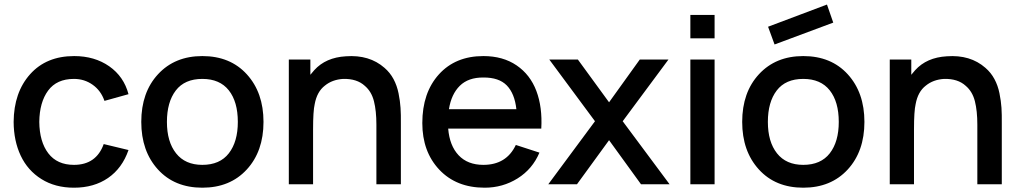

<svg xmlns="http://www.w3.org/2000/svg" viewBox="-20 -831 4601 866"><path d="M559.6 -406.2 451.2 -376Q435.1 -422.4 397.9 -448.7Q360.8 -475.1 313.5 -475.1Q235.8 -475.1 197 -422.4Q158.2 -369.6 157.2 -281.2Q158.2 -191.4 198 -139.4Q237.8 -87.4 313.5 -87.4Q414.1 -87.4 447.8 -181.2L559.6 -154.3Q531.2 -72.3 467.5 -28.3Q403.8 15.6 313.5 15.6Q229 15.6 167 -23.2Q105 -62 73.5 -128.7Q42 -195.3 41.5 -281.2Q42.5 -414.1 115.7 -496.1Q189 -578.1 314.5 -578.1Q406.7 -578.1 472.7 -532Q538.6 -485.8 559.6 -406.2Z M892.6 15.6Q767.1 15.6 692.1 -66.9Q617.2 -149.4 617.2 -281.2Q617.2 -414.6 692.9 -496.3Q768.6 -578.1 892.6 -578.1Q1018.6 -578.1 1093.5 -495.6Q1168.5 -413.1 1168.5 -281.2Q1168.5 -148.4 1093 -66.4Q1017.6 15.6 892.6 15.6ZM1052.7 -281.2Q1052.7 -372.1 1012 -423.6Q971.2 -475.1 892.6 -475.1Q813 -475.1 772.9 -422.9Q732.9 -370.6 732.9 -281.2Q732.9 -191.4 774.2 -139.4Q815.4 -87.4 892.6 -87.4Q971.7 -87.4 1012.2 -139.6Q1052.7 -191.9 1052.7 -281.2Z M1714.4 -524.9Q1739.3 -503.4 1754.9 -474.4Q1770.5 -445.3 1777.6 -410.2Q1784.7 -375 1786.6 -344.7Q1788.6 -314.5 1788.1 -272.9V0H1677.7V-268.6Q1677.7 -330.6 1666.7 -374.3Q1655.8 -418 1625.5 -443.8Q1589.8 -476.6 1527.8 -475.1Q1479 -472.2 1445.3 -444.8Q1409.7 -417.5 1399.4 -361.3Q1392.1 -330.1 1392.1 -247.1V-245.6V0H1282.7V-562.5H1379.9V-493.7L1397.5 -514.6Q1449.2 -571.8 1540 -577.1Q1646 -585 1714.4 -524.9Z M2001.5 -251Q2007.8 -173.8 2048.6 -130.6Q2089.4 -87.4 2160.2 -87.4Q2264.2 -87.4 2306.6 -177.2L2413.1 -142.6Q2381.8 -68.4 2314.7 -26.4Q2247.6 15.6 2166 15.6Q2038.1 15.6 1961.4 -65.7Q1884.8 -147 1884.8 -275.9Q1884.8 -412.6 1959.5 -495.4Q2034.2 -578.1 2160.2 -578.1Q2248.5 -578.1 2310.1 -536.1Q2371.6 -494.1 2399.2 -420.9Q2426.8 -347.7 2421.4 -251ZM2160.2 -481.4Q2092.3 -481.9 2054 -444.1Q2015.6 -406.2 2004.9 -338.4H2309.1Q2301.3 -409.2 2265.9 -445.6Q2230.5 -481.9 2160.2 -481.4Z M2995.1 -562.5 2788.6 -284.2 3000 0H2871.1L2727.1 -198.7L2582.5 0H2453.1L2663.6 -284.2L2457.5 -562.5H2586.4L2727.1 -369.6L2865.7 -562.5Z M3093.8 -763.7H3203.1V-658.2H3093.8ZM3093.8 -562.5V0H3203.1V-562.5Z M3473.6 -630.4 3738.3 -729 3710 -810.5 3444.3 -710.4ZM3603 15.6Q3477.5 15.6 3402.6 -66.9Q3327.6 -149.4 3327.6 -281.2Q3327.6 -414.6 3403.3 -496.3Q3479 -578.1 3603 -578.1Q3729 -578.1 3804 -495.6Q3878.9 -413.1 3878.9 -281.2Q3878.9 -148.4 3803.5 -66.4Q3728 15.6 3603 15.6ZM3763.2 -281.2Q3763.2 -372.1 3722.4 -423.6Q3681.6 -475.1 3603 -475.1Q3523.4 -475.1 3483.4 -422.9Q3443.4 -370.6 3443.4 -281.2Q3443.4 -191.4 3484.6 -139.4Q3525.9 -87.4 3603 -87.4Q3682.1 -87.4 3722.7 -139.6Q3763.2 -191.9 3763.2 -281.2Z M4424.8 -524.9Q4449.7 -503.4 4465.3 -474.4Q4481 -445.3 4488 -410.2Q4495.1 -375 4497.1 -344.7Q4499 -314.5 4498.5 -272.9V0H4388.2V-268.6Q4388.2 -330.6 4377.2 -374.3Q4366.2 -418 4335.9 -443.8Q4300.3 -476.6 4238.3 -475.1Q4189.5 -472.2 4155.8 -444.8Q4120.1 -417.5 4109.9 -361.3Q4102.5 -330.1 4102.5 -247.1V-245.6V0H3993.2V-562.5H4090.3V-493.7L4107.9 -514.6Q4159.7 -571.8 4250.5 -577.1Q4356.4 -585 4424.8 -524.9Z"/></svg>

Font: Manrope3 Semibold
Style: Regular
Weight: 600
Width: 4
Designer: Mikhail Sharanda
Foundry: Mikhail Sharanda
Version: Version 3.000;PS 003.000;hotconv 1.0.88;makeotf.lib2.5.64775